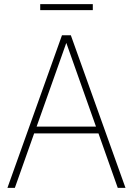

<svg xmlns="http://www.w3.org/2000/svg" viewBox="-20 -911 644 931"><path d="M551 0 457.5 -264H145.5L52 0H16L280.5 -740H323.5L588.5 0ZM157.5 -297H445.5L301.5 -703ZM175 -862V-891H430V-862Z"/></svg>

Font: Encode Sans Semi Condensed Thin
Style: Regular
Weight: 250
Width: 4
Designer: Multiple Designers
Foundry: Impallari Type
Version: Version 2.000